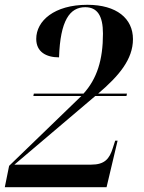

<svg xmlns="http://www.w3.org/2000/svg" viewBox="-27 -780 599 800"><path d="M-7 0H417L463 -194H453L443 -163C429 -118 409 -94 353 -94H33L370 -380H500L502 -390H382C469 -464 527 -533 527 -617C527 -703 459 -760 337 -760C199 -760 124 -693 124 -618C124 -564 165 -541 219 -541C224 -695 264 -750 328 -750C378 -750 402 -715 402 -640C402 -530 377 -452 321 -390H114L112 -380H312L11 -89Z"/></svg>

Font: Noto Serif Display SemiCondensed SemiBold
Style: Italic
Weight: 600
Width: 4
Italic angle: -12°
Designer: Monotype Design Team
Foundry: Monotype Imaging Inc.
Version: Version 2.009